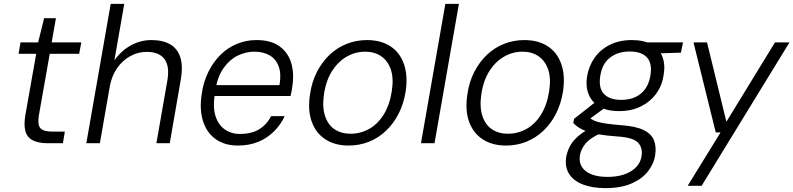

<svg xmlns="http://www.w3.org/2000/svg" viewBox="-20 -740 4099 992"><path d="M225 0Q181 0 151.5 -14Q122 -28 112 -60Q102 -92 111 -145L167 -462H76L86 -521H177L208 -646H269L247 -521H400L389 -462H237L181 -145Q173 -96 188.5 -78Q204 -60 253 -60H315L305 0Z M426 0 552 -720H622L571 -428Q606 -478 656 -505.5Q706 -533 762 -533Q822 -533 860 -510.5Q898 -488 912 -442.5Q926 -397 914 -328L857 0H788L844 -320Q858 -397 830 -434.5Q802 -472 738 -472Q693 -472 653 -450Q613 -428 585 -388Q557 -348 547 -292L496 0Z M1209 12Q1141 12 1094.5 -21Q1048 -54 1029 -114Q1010 -174 1022 -253Q1031 -317 1056.5 -368.5Q1082 -420 1119.5 -457Q1157 -494 1204.5 -513.5Q1252 -533 1305 -533Q1380 -533 1424.5 -500.5Q1469 -468 1485 -413.5Q1501 -359 1490 -292Q1489 -282 1487 -270Q1485 -258 1481 -244H1071L1081 -300H1424Q1434 -358 1420 -396.5Q1406 -435 1373 -454Q1340 -473 1294 -473Q1250 -473 1208 -452.5Q1166 -432 1135.5 -389Q1105 -346 1094 -281L1090 -256Q1079 -188 1093 -142Q1107 -96 1140.5 -72Q1174 -48 1219 -48Q1280 -48 1319 -72Q1358 -96 1381 -140H1451Q1431 -97 1396.5 -62Q1362 -27 1315 -7.5Q1268 12 1209 12Z M1781 12Q1710 12 1660.5 -20.5Q1611 -53 1590 -113Q1569 -173 1582 -254Q1591 -317 1617.5 -368.5Q1644 -420 1683 -457Q1722 -494 1771.5 -513.5Q1821 -533 1876 -533Q1948 -533 1997 -501Q2046 -469 2067 -409Q2088 -349 2076 -268Q2066 -205 2040 -153.5Q2014 -102 1974.5 -64.5Q1935 -27 1886 -7.5Q1837 12 1781 12ZM1791 -49Q1842 -49 1886.5 -73.5Q1931 -98 1962 -147.5Q1993 -197 2004 -267Q2015 -336 1999 -381.5Q1983 -427 1948.5 -450Q1914 -473 1867 -473Q1817 -473 1772.5 -448Q1728 -423 1696.5 -374.5Q1665 -326 1654 -254Q1644 -187 1659.5 -140.5Q1675 -94 1709.5 -71.5Q1744 -49 1791 -49Z M2155 0 2281 -720H2351L2225 0Z M2594 12Q2523 12 2473.5 -20.5Q2424 -53 2403 -113Q2382 -173 2395 -254Q2404 -317 2430.5 -368.5Q2457 -420 2496 -457Q2535 -494 2584.5 -513.5Q2634 -533 2689 -533Q2761 -533 2810 -501Q2859 -469 2880 -409Q2901 -349 2889 -268Q2879 -205 2853 -153.5Q2827 -102 2787.5 -64.5Q2748 -27 2699 -7.5Q2650 12 2594 12ZM2604 -49Q2655 -49 2699.5 -73.5Q2744 -98 2775 -147.5Q2806 -197 2817 -267Q2828 -336 2812 -381.5Q2796 -427 2761.5 -450Q2727 -473 2680 -473Q2630 -473 2585.5 -448Q2541 -423 2509.5 -374.5Q2478 -326 2467 -254Q2457 -187 2472.5 -140.5Q2488 -94 2522.5 -71.5Q2557 -49 2604 -49Z M3108 232Q3041 232 2992.5 213.5Q2944 195 2921 159.5Q2898 124 2905 73Q2910 45 2923 18.5Q2936 -8 2963.5 -33Q2991 -58 3036 -81L3086 -53Q3027 -26 3003.5 4Q2980 34 2976 65Q2971 99 2987 123.5Q3003 148 3037 161Q3071 174 3118 174Q3193 174 3240.5 144.5Q3288 115 3295 65Q3301 22 3275.5 -4Q3250 -30 3169 -35Q3113 -39 3075 -45.5Q3037 -52 3012 -61Q2987 -70 2971 -80.5Q2955 -91 2942 -104L2946 -126L3058 -214L3119 -193L3001 -107L3015 -139Q3026 -131 3036.5 -124Q3047 -117 3064.5 -111.5Q3082 -106 3112 -101.5Q3142 -97 3191 -93Q3264 -88 3304.5 -68.5Q3345 -49 3358.5 -16Q3372 17 3365 61Q3359 105 3328.5 144.5Q3298 184 3243 208Q3188 232 3108 232ZM3179 -166Q3115 -166 3076 -189.5Q3037 -213 3021 -253.5Q3005 -294 3013 -344Q3022 -399 3052 -441.5Q3082 -484 3131 -508.5Q3180 -533 3244 -533Q3308 -533 3347.5 -510Q3387 -487 3402.5 -446.5Q3418 -406 3409 -354Q3402 -301 3372 -258.5Q3342 -216 3293 -191Q3244 -166 3179 -166ZM3190 -224Q3252 -224 3291.5 -256.5Q3331 -289 3341 -353Q3350 -415 3321.5 -444.5Q3293 -474 3233 -474Q3173 -474 3131.5 -442Q3090 -410 3081 -345Q3072 -284 3101 -254Q3130 -224 3190 -224ZM3319 -462 3308 -521H3509L3498 -468Z M3533 220 3703 -56H3678L3563 -521H3633L3733 -111L3984 -521H4059L3605 220Z"/></svg>

Font: DM Sans 10pt Light
Style: Italic
Weight: 300
Italic angle: -10°
Version: Version 4.004;gftools[0.9.30]